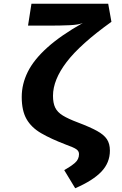

<svg xmlns="http://www.w3.org/2000/svg" viewBox="-20 -781 655 1033"><path d="M562.1 -761 579.5 -663.6Q411.8 -543.6 338.5 -447.4Q265.1 -351.3 265.1 -265.6Q265.1 -226.7 276.9 -202.1Q288.7 -177.4 317.9 -159.5Q347.2 -141.5 399 -122.1Q464.1 -97.4 501.5 -76.9Q539 -56.4 555.1 -32.1Q571.3 -7.7 571.3 29.2Q571.3 94.4 525.4 142.6Q479.5 190.8 384.6 231.8L325.6 134.4Q361 114.4 383.1 95.4Q405.1 76.4 405.1 48.2Q405.1 31.8 390.5 21.8Q375.9 11.8 335.4 -2.6Q254.9 -33.3 201.8 -64.1Q148.7 -94.9 122.8 -140.3Q96.9 -185.6 96.9 -259.5Q96.9 -328.7 129.5 -394.4Q162.1 -460 234.4 -525.1Q306.7 -590.3 425.6 -657.4Q404.1 -647.7 354.9 -645.4Q305.6 -643.1 239 -643.1H130.8L149.2 -761Z"/></svg>

Font: FiraCode Nerd Font
Style: Bold
Weight: 700
Designer: Carrois Corporate, Edenspiekermann AG, Nikita Prokopov
Foundry: Carrois Corporate, Edenspiekermann AG, Nikita Prokopov
Version: Version 6.002;Nerd Fonts 2.1.0